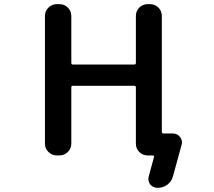

<svg xmlns="http://www.w3.org/2000/svg" viewBox="-20 -774 1040 932"><path d="M744.1 137.7Q722.7 137.7 709 121.1Q700.2 108.4 700.2 94.7Q700.2 88.9 702.1 82L727.5 -11.7Q728.5 -14.6 726.6 -17.1Q724.6 -19.5 721.7 -19.5H697.3Q672.9 -19.5 656.2 -36.1Q639.6 -52.7 639.6 -77.1V-350.6Q639.6 -357.4 631.8 -357.4H333Q326.2 -357.4 326.2 -350.6V-77.1Q326.2 -52.7 309.1 -36.1Q292 -19.5 268.6 -19.5H255.9Q232.4 -19.5 215.3 -36.1Q198.2 -52.7 198.2 -77.1V-696.3Q198.2 -720.7 215.3 -737.3Q232.4 -753.9 255.9 -753.9H268.6Q292 -753.9 309.1 -737.3Q326.2 -720.7 326.2 -696.3V-468.8Q326.2 -460.9 333 -460.9H631.8Q639.6 -460.9 639.6 -468.8V-696.3Q639.6 -720.7 656.2 -737.3Q672.9 -753.9 697.3 -753.9H708Q732.4 -753.9 749 -737.3Q765.6 -720.7 765.6 -696.3V-133.8Q765.6 -126 773.4 -126H819.3Q840.8 -126 853.5 -109.4Q863.3 -96.7 863.3 -83Q863.3 -77.1 861.3 -70.3L819.3 83Q812.5 107.4 792 122.6Q771.5 137.7 746.1 137.7Z"/></svg>

Font: Rounded Mgen+ 1m medium
Style: Regular
Weight: 500
Designer: [Source Han Sans]
Ryoko NISHIZUKA  (kana & ideographs); Paul D. Hunt (Latin, Greek & Cyrillic); Wenlong ZHANG  (bopomofo
Version: Version 1.059.20150602